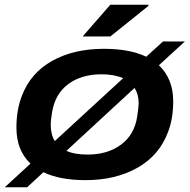

<svg xmlns="http://www.w3.org/2000/svg" viewBox="-25 -744 796 806"><path d="M321.8 -590.8 438 -724.1H598.1V-719.2L438 -590.8ZM-4.9 42 103 -57.1Q43.9 -113.3 43.9 -208Q43.9 -282.7 66.9 -341.8Q103.5 -438 194.1 -488.5Q284.7 -539.1 411.1 -539.1Q519.5 -539.1 588.9 -505.9L659.2 -569.8H751L642.1 -470.2Q702.1 -413.1 702.1 -318.8Q702.1 -247.1 681.2 -191.9Q645 -92.8 553 -40.3Q460.9 12.2 334 12.2Q226.6 12.2 157.2 -21L88.9 42ZM188 -219.2Q188 -179.2 205.1 -151.9L492.2 -416Q452.6 -432.1 401.9 -432.1Q316.9 -432.1 261.7 -391.1Q206.5 -350.1 193.8 -273.9Q188 -240.7 188 -219.2ZM342.8 -95.2Q426.8 -95.2 482.9 -136.7Q539.1 -178.2 550.8 -253.9Q557.1 -296.9 557.1 -310.1Q557.1 -347.7 540 -375L253.9 -110.8Q287.1 -95.2 342.8 -95.2Z"/></svg>

Font: Archivo Expanded SemiBold
Style: Italic
Weight: 600
Width: 7
Italic angle: -10°
Designer: Hector Gatti
Foundry: Omnibus-Type
Version: Version 2.001